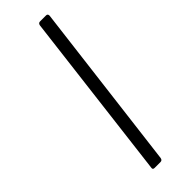

<svg xmlns="http://www.w3.org/2000/svg" viewBox="-239 -714 728 728"><g transform="rotate(-45 125.0 -350.0)"><path d="M81 -10 164 -690Q166 -700 175 -700H207Q216 -700 216 -690L132 -10Q130 0 121 0H89Q79 0 81 -10Z"/></g></svg>

Font: Barlow Light
Style: Italic
Weight: 300
Italic angle: -7°
Designer: Jeremy Tribby
Foundry: Tribby Type
Version: Version 1.408